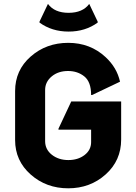

<svg xmlns="http://www.w3.org/2000/svg" viewBox="-20 -970 709 999"><path d="M229.5 -949.7Q263.7 -903.3 336.9 -903.3Q410.2 -903.3 444.3 -949.7L488.3 -857.4V-852.5Q423.8 -805.7 336.9 -805.7Q250 -805.7 185.5 -852.5V-857.4ZM58.6 -241.2V-496.1Q58.6 -604.5 139.6 -675.8Q220.7 -747.1 335 -747.1Q449.2 -747.1 529.3 -672.9Q588.4 -618.2 604.5 -544.9L459 -475.6H454.1Q454.1 -543.9 418.9 -572.3Q383.8 -600.6 334 -600.6Q283.7 -600.6 250 -573.2Q214.8 -544.4 214.8 -502V-235.4Q214.8 -192.4 250 -164.6Q285.2 -137.2 335.4 -137.2Q385.7 -137.2 419.9 -163.3Q454.1 -189.5 454.1 -230.5V-295.4H284.2V-300.3L350.6 -441.9H610.4V-244.1Q610.4 -134.8 529.8 -62.5Q449.2 9.8 335 9.8Q220.7 9.8 139.6 -62Q58.6 -133.8 58.6 -241.2Z"/></svg>

Font: Nova Round
Style: Bold
Weight: 700
Designer: Wojciech Kalinowski "wmk69" (wmk69@o2.pl)
Foundry: Wojciech Kalinowski "wmk69" (wmk69@o2.pl)
Version: Version 3.1.0; 2021-05-23